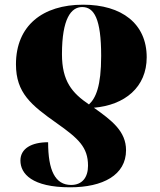

<svg xmlns="http://www.w3.org/2000/svg" viewBox="-20 -566 680 818"><path d="M334 -546C162 -546 48 -457 48 -292C48 -170 113 -118 222 -41C314 24 355 61 355 140C355 190 330 222 283 222C215 222 185 160 185 40C114 40 67 67 67 118C67 174 116 232 279 232C418 232 517 180 517 74C517 -7 456 -53 380 -107C511 -118 605 -194 605 -322C605 -465 499 -546 334 -546ZM330 -536C381 -536 411 -486 411 -328C411 -198 388 -148 359 -121C287 -170 244 -220 244 -335C244 -487 283 -536 330 -536Z"/></svg>

Font: Noto Serif Display Black
Style: Regular
Weight: 900
Designer: Monotype Design Team
Foundry: Monotype Imaging Inc.
Version: Version 2.009